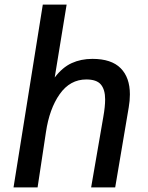

<svg xmlns="http://www.w3.org/2000/svg" viewBox="-20 -810 640 830"><path d="M165 -790H268L216.5 -475Q250 -519 290 -537.2Q330 -555.5 379.5 -555.5Q461.5 -555.5 501.5 -515.2Q541.5 -475 541.5 -402Q541.5 -374.5 536.5 -346L478 0H374L426.5 -304Q434.5 -349 434.5 -380.5Q434.5 -422.5 416.2 -444.5Q398 -466.5 353 -466.5Q283 -466.5 238.2 -403.2Q193.5 -340 178.5 -238L142.5 0H38.5Z"/></svg>

Font: JuliaMono MediumItalic
Style: Regular
Weight: 500
Italic angle: -9°
Monospace: yes
Designer: cormullion
Foundry: corm
Version: Version 0.049; ttfautohint (v1.8.4)